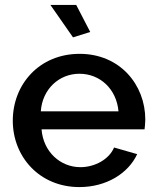

<svg xmlns="http://www.w3.org/2000/svg" viewBox="-20 -751 635 781"><path d="M185 -731 277 -599 347 -621 290 -731ZM303 10C413 10 502 -46 538 -124L444 -151C424 -103 366 -71 307 -71C226 -71 156 -133 149 -225H568C569 -234 571 -249 571 -265C571 -406 468 -532 304 -532C140 -532 32 -408 32 -260C32 -114 140 10 303 10ZM146 -298C152 -388 220 -451 303 -451C387 -451 454 -389 462 -298Z"/></svg>

Font: FIGSv2-sans-serif SemiBold
Style: Regular
Weight: 600
Designer: Matt McInerney, Pablo Impallari, Rodrigo Fuenzalida,Mirko Velimirovic
Foundry: Matt McInerney, Pablo Impallari, Rodrigo Fuenzalida
Version: Version 4.021;hotconv 1.0.109;makeotfexe 2.5.65596